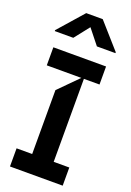

<svg xmlns="http://www.w3.org/2000/svg" viewBox="-181 -1039 750 1101"><g transform="rotate(20 194.0 -488.0)"><path d="M355.1 0H33.4V-110.8H128.6V-500.7L244.3 -617.2H33.4V-727.3H355.1V-617.2H259.9V-110.8H355.1ZM379.3 -817.5H266.3L193.9 -908.4L122.2 -817.5H9.2V-823.2L143.5 -975.9H244.3L379.3 -823.2Z"/></g></svg>

Font: Riot Sans
Style: Bold
Weight: 600
Designer: Rasmus Andersson
Foundry: rsms
Version: Version 4.001